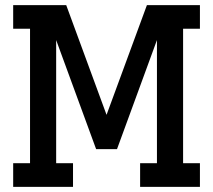

<svg xmlns="http://www.w3.org/2000/svg" viewBox="-20 -726 828 746"><path d="M31.2 0V-91.8H96.7V-614.3H31.2V-706.1H237.3L394 -279.8L550.8 -706.1H756.8V-614.3H691.4V-91.8H756.8V0H524.4V-91.8H589.8V-570.3L434.6 -146.5H353.5L198.2 -570.3V-91.8H263.7V0Z"/></svg>

Font: Kay Pho Du
Style: Bold
Weight: 700
Designer: Victor Gaultney, Khu Oo Reh
Foundry: SIL International
Version: Version 3.000